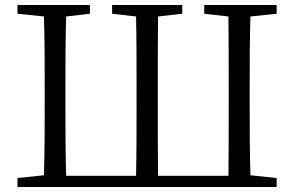

<svg xmlns="http://www.w3.org/2000/svg" viewBox="-20 -749 1179 769"><path d="M1088 -694V-729H798V-694L895 -683C896 -587 896 -489 896 -392V-337C896 -238 896 -141 895 -45H613C612 -142 612 -241 612 -345V-390C612 -491 612 -588 613 -683L710 -694V-729H429V-694L525 -683C527 -587 527 -489 527 -390V-345C527 -240 527 -141 525 -45H245C242 -141 242 -238 242 -337V-392C242 -489 242 -587 245 -683L340 -694V-729H50V-694L156 -683C159 -588 159 -491 159 -392V-337C159 -241 159 -143 156 -47L50 -36V0H1088V-36L983 -47C980 -143 980 -241 980 -337V-392C980 -491 980 -588 983 -683Z"/></svg>

Font: Source Han Serif
Style: Regular
Weight: 400
Designer: Ryoko NISHIZUKA 西塚涼子 (kana & ideographs); Frank Grießhammer (Latin, Greek & Cyrillic); Wenlong ZHANG 张文龙 (bopomofo); San
Foundry: Adobe Systems Incorporated
Version: Version 1.001;PS 1.001;hotconv 16.6.54;makeotf.lib2.5.65590